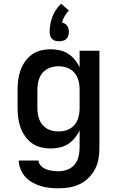

<svg xmlns="http://www.w3.org/2000/svg" viewBox="-20 -794 640 1037"><path d="M297 223Q273 223 248.5 220.5Q224 218 200.5 211Q177 204 155.5 192Q134 180 117.5 162Q101 144 91.5 121Q82 98 81 73H188Q189 85 195.5 94.5Q202 104 211 110.5Q220 117 231 121Q242 125 253 127Q264 129 275 130Q286 131 297 131Q321 131 344.5 122Q368 113 383 94.5Q398 76 404 52.5Q410 29 410 5V-90Q400 -68 384 -48.5Q368 -29 347.5 -16Q327 -3 302.5 2.5Q278 8 253 8Q227 8 200.5 1.5Q174 -5 152.5 -20.5Q131 -36 115.5 -58Q100 -80 91 -105Q82 -130 78.5 -156.5Q75 -183 75 -210V-310Q75 -337 78.5 -363.5Q82 -390 91 -415Q100 -440 115.5 -462Q131 -484 152.5 -499.5Q174 -515 200.5 -521.5Q227 -528 253 -528Q278 -528 302.5 -522.5Q327 -517 347.5 -504Q368 -491 384 -471.5Q400 -452 410 -430V-520H517V5Q517 34 512 63.5Q507 93 493.5 119Q480 145 459 166Q438 187 411.5 200Q385 213 356 218Q327 223 297 223ZM296 -84Q312 -84 328 -87.5Q344 -91 358 -99Q372 -107 382.5 -119.5Q393 -132 399 -147Q405 -162 407.5 -178Q410 -194 410 -210V-310Q410 -326 407.5 -342Q405 -358 399 -373Q393 -388 382.5 -400.5Q372 -413 358 -421Q344 -429 328 -432.5Q312 -436 296 -436Q280 -436 264 -432.5Q248 -429 234 -421Q220 -413 209.5 -400.5Q199 -388 193 -373Q187 -358 184.5 -342Q182 -326 182 -310V-210Q182 -194 184.5 -178Q187 -162 193 -147Q199 -132 209.5 -119.5Q220 -107 234 -99Q248 -91 264 -87.5Q280 -84 296 -84ZM300 -571Q294 -571 287 -572Q280 -573 274 -575.5Q268 -578 263 -582.5Q258 -587 255 -592.5Q252 -598 250 -605.5Q248 -613 248 -617V-623Q248 -636 249.5 -649Q251 -662 254 -674.5Q257 -687 261.5 -699.5Q266 -712 272 -723.5Q278 -735 287 -747.5Q296 -760 303 -766L310 -774L352 -737Q346 -731 341 -724.5Q336 -718 331.5 -711Q327 -704 323 -695.5Q319 -687 318 -682L315 -673Q320 -671 325 -669Q330 -667 334 -664Q338 -661 341.5 -656.5Q345 -652 347 -647.5Q349 -643 350.5 -636.5Q352 -630 352 -627V-623Q352 -616 351 -609.5Q350 -603 347.5 -597Q345 -591 340.5 -586Q336 -581 330.5 -578Q325 -575 317 -573Q309 -571 305 -571Z"/></svg>

Font: Iosevka Aile Semibold
Style: Regular
Weight: 600
Designer: Belleve Invis
Foundry: Belleve Invis
Version: Version 31.1.0; ttfautohint (v1.8.4)